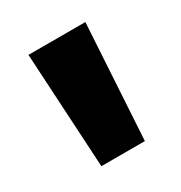

<svg xmlns="http://www.w3.org/2000/svg" viewBox="-83 -758 385 409"><g transform="rotate(-30 109.0 -553.5)"><path d="M39 -695H179L162 -412H55Z"/></g></svg>

Font: Fira Sans Compressed ExtraBold
Style: Regular
Weight: 800
Width: 1
Designer: bBox Type GmbH & Carrois Corporate GbR & Edenspiekermann AG
Foundry: bBox Type GmbH & Carrois Corporate GbR & Edenspiekermann AG
Version: Version 4.301